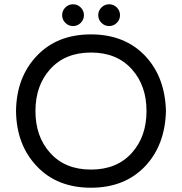

<svg xmlns="http://www.w3.org/2000/svg" viewBox="-20 -869 851 899"><path d="M406 -708Q564 -708 660 -607Q753 -508 757 -349Q753 -190 660 -91Q564 10 406 10Q247 10 152 -91Q57 -191 55 -349Q57 -507 152 -607Q247 -708 406 -708ZM406 -75Q528 -75 598 -154Q666 -230 666 -349Q666 -468 598 -544Q528 -623 406 -623Q284 -623 214 -544Q146 -468 146 -349Q146 -230 214 -154Q284 -75 406 -75ZM322 -849Q343 -849 358 -834Q373 -819 373 -798Q373 -777 358 -762Q343 -747 322 -747Q301 -747 286 -762Q271 -777 271 -798Q271 -819 286 -834Q301 -849 322 -849ZM491 -849Q512 -849 527 -834Q542 -819 542 -798Q542 -777 527 -762Q512 -747 491 -747Q470 -747 455 -762Q440 -777 440 -798Q440 -819 455 -834Q470 -849 491 -849Z"/></svg>

Font: Varela Round
Style: Regular
Weight: 400
Designer: Joe Prince
Foundry: Joe Prince
Version: Version 1.000